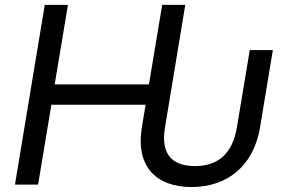

<svg xmlns="http://www.w3.org/2000/svg" viewBox="-20 -747 1154 777"><path d="M755.3 9.9C894.9 9.9 1005.3 -70.7 1032.3 -231.2L1084.2 -544.4H990.8L938.6 -231.2C920.5 -124.3 861.9 -74.9 768.8 -74.9C675.4 -74.9 629.6 -124.3 647.7 -231.2L729.8 -727.3H636.4L582.7 -405.5H201.3L255 -727.3H161.2L40.5 0H134.2L187.9 -323.2H569.2L554 -231.2C528.4 -73.5 611.5 9.9 755.3 9.9Z"/></svg>

Font: Margiela Sans Text
Style: Italic
Weight: 400
Italic angle: -9.39999°
Designer: Stefan Endress, Andreas Faust
Version: Version 1.100;FEAKit 1.0